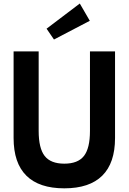

<svg xmlns="http://www.w3.org/2000/svg" viewBox="-20 -1037 718 1072"><path d="M55.9 -750H195.9V-305.9Q195.9 -209.1 229.5 -166.1Q263.2 -123.2 339.1 -123.2Q415 -123.2 448.6 -166.1Q482.3 -209.1 482.3 -305.9V-750H622.3V-266.4Q622.3 -126.8 550.9 -56.1Q479.5 14.5 339.1 14.5Q198.6 14.5 127.3 -56.1Q55.9 -126.8 55.9 -266.4ZM281.4 -816.4 240 -876.8 425.5 -1017.3 481.4 -920.9Z"/></svg>

Font: Spartan MB
Style: Bold
Weight: 700
Designer: Matt Bailey, Mirko Velimirovic
Foundry: Matt Bailey
Version: Version 1.005